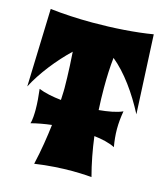

<svg xmlns="http://www.w3.org/2000/svg" viewBox="-108 -795 762 885"><g transform="rotate(15 273.0 -352.5)"><path d="M473 -333C446 -320 403 -313 361 -309C359 -345 358 -380 358 -415C358 -466 360 -515 365 -559C429 -507 488 -424 534 -335L516 -712C433 -698 329 -691 228 -691C157 -691 88 -695 27 -702L15 -329C52 -401 115 -480 176 -538C183 -443 183 -366 183 -366C183 -366 183 -343 181 -309C142 -313 102 -321 73 -333C77 -300 80 -267 80 -234C80 -219 79 -184 73 -169C104 -177 137 -183 171 -187C164 -128 154 -62 138 7C205 -3 267 -6 315 -6C372 -6 409 -2 409 -2C393 -62 381 -125 373 -188C409 -184 446 -176 473 -162C468 -190 465 -219 465 -247C465 -276 468 -304 473 -333Z"/></g></svg>

Font: Spicy Rice
Style: Regular
Weight: 400
Designer: Astigmatic (AOETI)
Foundry: Astigmatic (AOETI)
Version: Version 1.000